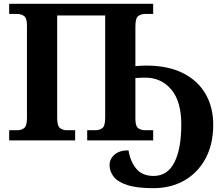

<svg xmlns="http://www.w3.org/2000/svg" viewBox="-20 -734 1167 1004"><path d="M782 250Q695 250 645 233.5Q595 217 574 189.5Q553 162 553 129Q553 97 579 74.5Q605 52 652 52Q661 110 692.5 148Q724 186 783 186Q856 186 892 115Q928 44 928 -83Q928 -204 875.5 -266Q823 -328 740 -328Q730 -328 716 -327.5Q702 -327 688 -326V-113Q688 -73 703.5 -63Q719 -53 739 -53H781V0H436V-53H479Q500 -53 515 -64Q530 -75 530 -118V-653H279V-118Q279 -75 294 -64Q309 -53 330 -53H373V0H28V-53H70Q91 -53 106 -64Q121 -75 121 -118V-600Q121 -640 105.5 -650.5Q90 -661 70 -661H28V-714H781V-661H739Q718 -661 703 -650Q688 -639 688 -596V-388Q718 -391 745 -391Q859 -391 937 -351.5Q1015 -312 1055 -242.5Q1095 -173 1095 -82Q1095 20 1055 94.5Q1015 169 944.5 209.5Q874 250 782 250Z"/></svg>

Font: Noto Serif
Style: Bold
Weight: 700
Designer: Monotype Design Team
Foundry: Monotype Imaging Inc.
Version: Version 2.014